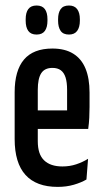

<svg xmlns="http://www.w3.org/2000/svg" viewBox="-20 -688 382 714"><path d="M194.5 7Q115 7 74.8 -37.5Q34.5 -82 34.5 -171V-345Q34.5 -425.5 69.2 -466.5Q104 -507.5 175 -507.5Q221.5 -507.5 252.2 -488.5Q283 -469.5 298 -433Q313 -396.5 313 -344V-290.5Q313 -270 312 -250Q311 -230 308 -208.5H229.5Q229.5 -253 229.5 -287.8Q229.5 -322.5 229.5 -354Q229.5 -382 223.8 -400Q218 -418 206 -426.8Q194 -435.5 175 -435.5Q146 -435.5 133.2 -415.5Q120.5 -395.5 120.5 -354V-249.5V-234.5V-163Q120.5 -139 126.2 -121.2Q132 -103.5 143.8 -92Q155.5 -80.5 172.5 -74.8Q189.5 -69 212 -69Q239.5 -69 263.5 -77Q287.5 -85 307.5 -97.5L301.5 -20.5Q282 -9 254.5 -1Q227 7 194.5 7ZM88.5 -208.5V-277.5H288V-208.5ZM116 -559.5Q95 -559.5 85.2 -573Q75.5 -586.5 75.5 -611V-616.5Q75.5 -641 85.2 -654.2Q95 -667.5 116 -667.5Q137 -667.5 146.8 -654.2Q156.5 -641 156.5 -616.5V-611Q156.5 -586.5 146.8 -573Q137 -559.5 116 -559.5ZM236.5 -559.5Q215 -559.5 205.5 -573.2Q196 -587 196 -611V-616.5Q196 -640.5 205.5 -654Q215 -667.5 236.5 -667.5Q257 -667.5 267 -654Q277 -640.5 277 -616.5V-611Q277 -587 267 -573.2Q257 -559.5 236.5 -559.5Z"/></svg>

Font: Anek Latin Condensed Medium
Style: Regular
Weight: 500
Width: 3
Designer: Yesha Goshar
Foundry: Ek Type
Version: Version 1.003